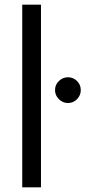

<svg xmlns="http://www.w3.org/2000/svg" viewBox="-20 -800 410 820"><path d="M75 -780V0H155V-780ZM215 -415Q215 -393 231.5 -376.5Q248 -360 270 -360Q293 -360 309 -376.5Q325 -393 325 -415Q325 -438 309 -454Q293 -470 270 -470Q248 -470 231.5 -454Q215 -438 215 -415Z"/></svg>

Font: Jost* Book
Style: Regular
Weight: 400
Version: Version 3.000